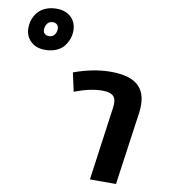

<svg xmlns="http://www.w3.org/2000/svg" viewBox="-338 -938 900 1016"><g transform="rotate(10 111.5 -429.5)"><path d="M-116.2 -858.9Q-66.4 -858.9 -37.6 -831.1Q-8.8 -803.2 -8.8 -759.8Q-8.8 -737.3 -16.1 -716.1Q-23.4 -694.8 -38.1 -675.8Q-52.7 -656.7 -78.9 -645.3Q-105 -633.8 -139.2 -633.8Q-188.5 -633.8 -217.3 -661.9Q-246.1 -689.9 -246.1 -732.9Q-246.1 -750.5 -241.9 -767.6Q-237.8 -784.7 -227.8 -801.5Q-217.8 -818.4 -203.1 -830.8Q-188.5 -843.3 -166 -851.1Q-143.6 -858.9 -116.2 -858.9ZM-131.8 -709Q-112.3 -709 -102.1 -722.7Q-91.8 -736.3 -91.8 -754.9Q-91.8 -768.6 -100.3 -776.9Q-108.9 -785.2 -123 -785.2Q-142.6 -785.2 -152.8 -771Q-163.1 -756.8 -163.1 -737.8Q-163.1 -724.1 -154.5 -716.6Q-146 -709 -131.8 -709ZM224.1 -580.1Q333 -580.1 377.7 -533.4Q422.4 -486.8 409.2 -391.1L354 0H213.9L268.1 -391.1Q275.4 -437.5 258.5 -455.8Q241.7 -474.1 198.2 -474.1Q133.3 -474.1 48.8 -441.9L26.9 -542Q132.3 -580.1 224.1 -580.1Z"/></g></svg>

Font: FiraGO SemiBold
Style: Italic
Weight: 600
Italic angle: -8°
Designer: bBox Type GmbH
Foundry: bBox Type GmbH
Version: Version 1.001;PS 001.001;hotconv 1.0.88;makeotf.lib2.5.64775